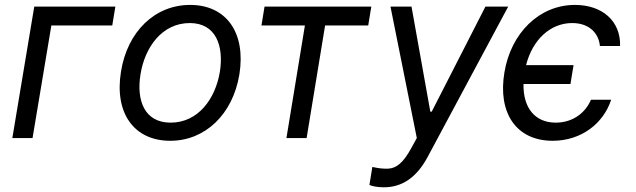

<svg xmlns="http://www.w3.org/2000/svg" viewBox="-20 -573 2638 797"><path d="M458.8 -545.5H122.2L31.2 0H115.1L193.2 -467.3H446Z M686.8 11.4C831.3 11.4 946.4 -98 973.7 -264.2C1001.4 -437.5 919.4 -552.6 769.2 -552.6C623.9 -552.6 508.9 -443.2 482.2 -275.6C454.2 -103.7 535.9 11.4 686.8 11.4ZM563.2 -264.2C581 -376.4 652.3 -477.3 767.8 -477.3C876.8 -477.3 909.4 -382.1 892.8 -275.6C874.3 -163 802.9 -63.9 688.2 -63.9C578.5 -63.9 545.8 -157.7 563.2 -264.2Z M1065.3 -467.3H1245.7L1169 0H1252.8L1329.5 -467.3H1508.5L1521.3 -545.5H1078.1Z M1573.2 204.5C1647 204.5 1708.1 166.2 1755 78.8L2089.5 -545.5H1995L1772 -109.4H1766.3L1688.2 -545.5H1600.9L1710.2 0L1686.8 42.6C1654.1 102.3 1625.7 125.7 1590.9 127.1C1566.8 127.5 1554.3 126.1 1525.6 120L1513.5 194.6C1521.3 198.9 1544.7 204.5 1573.2 204.5Z M2360.8 -302.6H2163.7C2190.7 -409.1 2265.3 -477.3 2355.1 -477.3C2429 -477.3 2465.9 -431.8 2470.2 -382.1H2554C2556.8 -484.4 2481.5 -552.6 2366.5 -552.6C2218.8 -552.6 2100.9 -436.1 2073.9 -272.7C2045.5 -105.1 2122.2 11.4 2274.1 11.4C2394.9 11.4 2485.8 -62.5 2517 -159.1H2433.2C2407.7 -99.4 2352.3 -63.9 2286.9 -63.9C2200.6 -63.9 2150.9 -125.7 2153.1 -224.4H2348Z"/></svg>

Font: Margiela Sans
Style: Italic
Weight: 400
Italic angle: -9.39999°
Designer: Stefan Endress, Andreas Faust
Version: Version 1.100;FEAKit 1.0